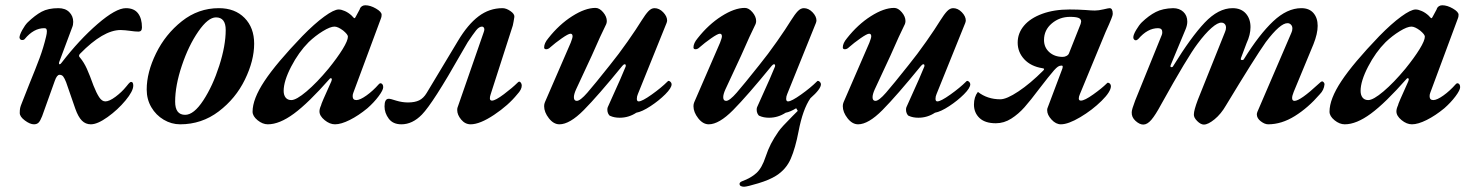

<svg xmlns="http://www.w3.org/2000/svg" viewBox="-20 -458 5611 729"><path d="M55 -29Q55 -41 56.5 -48Q58 -55 63 -67Q67 -78 91 -138Q116 -199 130.5 -238Q145 -277 155 -319Q158 -331 158 -339Q158 -345 156 -348Q154 -351 148 -351Q108 -351 74 -310Q71 -306 64 -306Q56 -306 54 -315Q54 -325 64.5 -344Q75 -363 85 -373Q113 -400 138 -413.5Q163 -427 202 -427Q228 -427 243 -412Q258 -397 258 -375Q258 -363 254 -354L205 -223Q204 -221 204 -217Q204 -214 206 -214Q210 -214 214 -220Q281 -307 350.5 -367Q420 -427 458 -427Q489 -427 504 -407.5Q519 -388 519 -354Q519 -338 506 -338Q493 -338 473 -341Q464 -342 455.5 -343Q447 -344 438 -344Q372 -344 284 -254Q280 -250 280 -246Q280 -243 284 -239Q299 -221 310 -196.5Q321 -172 335 -133Q346 -105 356.5 -89Q367 -73 380 -73Q395 -73 418.5 -90.5Q442 -108 459 -129Q463 -134 468.5 -140.5Q474 -147 478 -147Q486 -147 486 -133Q486 -112 456.5 -76.5Q427 -41 388.5 -13.5Q350 14 325 14Q305 14 291 0Q277 -14 266 -45L231 -146Q225 -161 220 -167.5Q215 -174 206 -174Q196 -174 188 -151L140 -17Q133 1 126.5 7.5Q120 14 109 14Q94 14 74.5 -0.5Q55 -15 55 -29Z M537 -118Q537 -183 572.5 -255.5Q608 -328 670.5 -377.5Q733 -427 811 -427Q872 -427 908.5 -390Q945 -353 945 -292Q945 -228 910 -156Q875 -84 810.5 -35Q746 14 664 14Q631 14 601.5 -3.5Q572 -21 554.5 -51Q537 -81 537 -118ZM837 -344Q837 -392 800 -392Q770 -392 733 -338.5Q696 -285 670.5 -209Q645 -133 645 -72Q645 -22 683 -22Q716 -22 752 -77Q788 -132 812.5 -208.5Q837 -285 837 -344Z M939 -34Q939 -82 984 -150Q1029 -218 1128 -321Q1174 -368 1211 -395Q1248 -422 1266 -422Q1276 -422 1289.5 -416Q1303 -410 1315 -399Q1324 -389 1325 -389Q1327 -389 1328 -390Q1329 -391 1331 -395Q1336 -405 1341.5 -414.5Q1347 -424 1347 -426Q1349 -431 1354.5 -434.5Q1360 -438 1367 -438Q1386 -438 1407.5 -425.5Q1429 -413 1429 -402Q1429 -393 1426 -387L1322 -107Q1319 -100 1319 -93Q1319 -78 1333 -78Q1347 -78 1371.5 -95.5Q1396 -113 1418 -138Q1422 -142 1424 -142Q1429 -142 1432 -138Q1435 -134 1435 -127Q1435 -116 1417.5 -92.5Q1400 -69 1375 -47Q1341 -19 1308 -2.5Q1275 14 1252 14Q1232 14 1212.5 -2Q1193 -18 1193 -35Q1193 -45 1199 -58Q1198 -61 1238 -149Q1240 -155 1240 -156Q1240 -160 1237.5 -161Q1235 -162 1232 -159Q1151 -67 1096 -26.5Q1041 14 997 14Q977 14 958 -1.5Q939 -17 939 -34ZM1227 -197Q1261 -239 1281 -271.5Q1301 -304 1301 -319Q1301 -327 1283 -342Q1263 -357 1250 -357Q1234 -357 1205.5 -339.5Q1177 -322 1152 -298Q1114 -260 1085.5 -205Q1057 -150 1057 -113Q1057 -97 1064.5 -87.5Q1072 -78 1086 -78Q1105 -78 1144 -111Q1183 -144 1227 -197Z M1440 -54Q1440 -83 1456 -83Q1463 -83 1484 -76Q1507 -69 1529 -69Q1555 -69 1571.5 -77Q1588 -85 1600 -105L1719 -303Q1756 -365 1797 -396Q1838 -427 1888 -427Q1902 -427 1918 -416Q1934 -405 1933 -394Q1930 -374 1927 -361L1843 -100Q1840 -91 1840 -85Q1840 -76 1848 -76Q1861 -76 1893.5 -100.5Q1926 -125 1945 -144Q1949 -148 1951 -148Q1955 -148 1958 -143.5Q1961 -139 1961 -133Q1961 -118 1944 -100Q1910 -58 1856 -22Q1802 14 1767 14Q1746 14 1731 -4Q1716 -22 1716 -40Q1716 -46 1717 -49L1816 -334Q1819 -342 1819 -346Q1819 -351 1816.5 -354Q1814 -357 1810 -357Q1799 -357 1787.5 -342.5Q1776 -328 1756 -298L1731 -255Q1624 -66 1582 -23Q1546 14 1504 14Q1472 14 1456 -7.5Q1440 -29 1440 -54Z M2046 -55Q2046 -63 2049 -70L2147 -296Q2154 -314 2154 -320Q2154 -330 2146 -330Q2138 -330 2113 -312.5Q2088 -295 2070 -279Q2062 -271 2054 -271Q2046 -271 2046 -278Q2046 -294 2062 -313Q2103 -365 2152.5 -396.5Q2202 -428 2241 -428Q2256 -428 2270 -411.5Q2284 -395 2284 -378Q2284 -373 2282 -367Q2262 -327 2227 -247L2167 -118Q2159 -100 2159 -89Q2159 -75 2170 -75Q2183 -75 2210 -106Q2237 -137 2295 -210Q2329 -252 2363 -300.5Q2397 -349 2416 -380Q2431 -404 2442 -415.5Q2453 -427 2465 -427Q2483 -427 2498 -411.5Q2513 -396 2513 -380Q2513 -377 2511 -371L2402 -101Q2398 -92 2398 -83Q2398 -73 2405 -73Q2418 -73 2454.5 -99Q2491 -125 2514 -148Q2517 -151 2518 -151Q2522 -151 2526 -147Q2530 -143 2530 -138Q2530 -124 2506 -100Q2482 -76 2450 -55Q2418 -34 2396 -30Q2367 -11 2333 -11Q2312 -11 2297 -18Q2293 -19 2289.5 -26Q2286 -33 2286 -41Q2286 -49 2288 -52L2301 -81Q2342 -171 2355 -204Q2356 -206 2356 -209Q2356 -214 2352 -214Q2348 -214 2343 -208Q2250 -94 2196.5 -40Q2143 14 2104 14Q2082 14 2064 -9Q2046 -32 2046 -55Z M3057 -85Q3028 -43 3012 41Q3000 104 2982.5 144.5Q2965 185 2927 209Q2902 225 2859 238Q2816 251 2805 251Q2798 251 2793 248.5Q2788 246 2788 240Q2788 234 2798 230Q2831 218 2852 199Q2873 180 2887 137Q2896 110 2907 88.5Q2918 67 2936 41Q2947 25 2989 -17Q3009 -37 3009 -37L3003 -47Q2980 -33 2963 -30Q2934 -11 2900 -11Q2879 -11 2864 -18Q2860 -19 2856.5 -26Q2853 -33 2853 -41Q2853 -49 2855 -52L2868 -81Q2909 -171 2922 -204Q2923 -206 2923 -209Q2923 -214 2919 -214Q2915 -214 2910 -208Q2817 -94 2763.5 -40Q2710 14 2671 14Q2649 14 2631 -9Q2613 -32 2613 -55Q2613 -63 2616 -70L2714 -296Q2721 -314 2721 -320Q2721 -330 2713 -330Q2705 -330 2680 -312.5Q2655 -295 2637 -279Q2629 -271 2621 -271Q2613 -271 2613 -278Q2613 -294 2629 -313Q2670 -365 2719.5 -396.5Q2769 -428 2808 -428Q2823 -428 2837 -411.5Q2851 -395 2851 -378Q2851 -373 2849 -367Q2829 -327 2794 -247L2734 -118Q2726 -100 2726 -89Q2726 -75 2737 -75Q2750 -75 2777 -106Q2804 -137 2862 -210Q2896 -252 2930 -300.5Q2964 -349 2983 -380Q2998 -404 3009 -415.5Q3020 -427 3032 -427Q3050 -427 3065 -411.5Q3080 -396 3080 -380Q3080 -377 3078 -371L2969 -101Q2965 -92 2965 -83Q2965 -73 2972 -73Q2985 -73 3021.5 -99Q3058 -125 3081 -148Q3084 -151 3085 -151Q3089 -151 3093 -147Q3097 -143 3097 -138Q3097 -120 3057 -85Z M3180 -55Q3180 -63 3183 -70L3281 -296Q3288 -314 3288 -320Q3288 -330 3280 -330Q3272 -330 3247 -312.5Q3222 -295 3204 -279Q3196 -271 3188 -271Q3180 -271 3180 -278Q3180 -294 3196 -313Q3237 -365 3286.5 -396.5Q3336 -428 3375 -428Q3390 -428 3404 -411.5Q3418 -395 3418 -378Q3418 -373 3416 -367Q3396 -327 3361 -247L3301 -118Q3293 -100 3293 -89Q3293 -75 3304 -75Q3317 -75 3344 -106Q3371 -137 3429 -210Q3463 -252 3497 -300.5Q3531 -349 3550 -380Q3565 -404 3576 -415.5Q3587 -427 3599 -427Q3617 -427 3632 -411.5Q3647 -396 3647 -380Q3647 -377 3645 -371L3536 -101Q3532 -92 3532 -83Q3532 -73 3539 -73Q3552 -73 3588.5 -99Q3625 -125 3648 -148Q3651 -151 3652 -151Q3656 -151 3660 -147Q3664 -143 3664 -138Q3664 -124 3640 -100Q3616 -76 3584 -55Q3552 -34 3530 -30Q3501 -11 3467 -11Q3446 -11 3431 -18Q3427 -19 3423.5 -26Q3420 -33 3420 -41Q3420 -49 3422 -52L3435 -81Q3476 -171 3489 -204Q3490 -206 3490 -209Q3490 -214 3486 -214Q3482 -214 3477 -208Q3384 -94 3330.5 -40Q3277 14 3238 14Q3216 14 3198 -9Q3180 -32 3180 -55Z M3956 -39Q3956 -45 3957 -47L4012 -193Q4015 -200 4015 -204.5Q4015 -209 4011 -209Q4003 -209 3997 -205Q3991 -201 3982 -191Q3962 -168 3926 -121Q3893 -77 3870 -51Q3847 -25 3819.5 -7.5Q3792 10 3761 10Q3720 10 3699 -10Q3678 -30 3678 -61Q3678 -90 3693 -109Q3729 -81 3778 -81Q3802 -81 3847 -111Q3892 -141 3941 -190Q3949 -198 3938 -199Q3894 -206 3869 -233Q3844 -260 3844 -296Q3844 -332 3868 -360.5Q3892 -389 3937 -405.5Q3982 -422 4041 -422Q4072 -422 4102 -420Q4124 -418 4137 -418Q4151 -418 4170 -422.5Q4189 -427 4193 -427Q4205 -427 4205 -405Q4205 -400 4199.5 -386.5Q4194 -373 4191 -366L4178 -337L4080 -100Q4076 -91 4076 -84Q4076 -76 4084 -76Q4098 -76 4131 -99.5Q4164 -123 4182 -141Q4185 -144 4186 -144Q4191 -144 4194.5 -140Q4198 -136 4198 -131Q4198 -110 4162.5 -75Q4127 -40 4081.5 -13Q4036 14 4008 14Q3989 14 3972.5 -4Q3956 -22 3956 -39ZM4039 -256 4083 -367 4085 -376Q4085 -386 4075 -390Q4065 -394 4043 -394Q4003 -394 3973.5 -369Q3944 -344 3944 -306Q3944 -278 3964 -260Q3984 -242 4015 -242Q4023 -242 4030 -246Q4037 -250 4039 -256Z M4277 -32Q4277 -42 4290 -76L4391 -325Q4393 -329 4393 -336Q4393 -351 4377 -351Q4337 -351 4302 -310Q4297 -305 4292 -305Q4289 -305 4286 -308Q4283 -311 4283 -316Q4283 -326 4294 -344.5Q4305 -363 4315 -373Q4342 -399 4368.5 -412.5Q4395 -426 4434 -427Q4458 -427 4473 -413Q4488 -399 4488 -376Q4488 -363 4482 -348L4425 -211L4424 -207Q4424 -203 4428 -203Q4433 -203 4435 -208Q4502 -317 4554 -372Q4606 -427 4660 -427Q4692 -427 4710 -407Q4728 -387 4728 -355Q4728 -326 4713 -294L4692 -238L4691 -234Q4691 -230 4696 -230Q4702 -230 4704 -235Q4761 -327 4814 -377Q4867 -427 4921 -427Q4951 -427 4967 -408.5Q4983 -390 4983 -360Q4983 -330 4967 -290L4892 -109Q4886 -94 4886 -86Q4886 -75 4895 -75Q4917 -75 4986 -139Q4996 -149 5000 -149Q5003 -149 5006 -145.5Q5009 -142 5009 -138Q5007 -116 4991 -100Q4947 -49 4896.5 -17.5Q4846 14 4795 14Q4782 14 4767 2.5Q4752 -9 4752 -24Q4752 -27 4754 -33L4883 -333Q4887 -341 4887 -350Q4887 -359 4881.5 -364.5Q4876 -370 4869 -370Q4841 -371 4786 -298Q4745 -240 4635 -58Q4616 -25 4591.5 -5Q4567 15 4551 15Q4539 15 4525.5 1.5Q4512 -12 4513 -24Q4513 -39 4528 -79L4631 -336Q4635 -345 4635 -353Q4635 -362 4630 -367Q4625 -372 4618 -372Q4604 -373 4580 -352Q4556 -331 4527 -292Q4489 -242 4389 -62Q4367 -21 4351.5 -3Q4336 15 4321 15Q4307 15 4291.5 1Q4276 -13 4277 -32Z M5028 -34Q5028 -82 5073 -150Q5118 -218 5217 -321Q5263 -368 5300 -395Q5337 -422 5355 -422Q5365 -422 5378.5 -416Q5392 -410 5404 -399Q5413 -389 5414 -389Q5416 -389 5417 -390Q5418 -391 5420 -395Q5425 -405 5430.5 -414.5Q5436 -424 5436 -426Q5438 -431 5443.5 -434.5Q5449 -438 5456 -438Q5475 -438 5496.5 -425.5Q5518 -413 5518 -402Q5518 -393 5515 -387L5411 -107Q5408 -100 5408 -93Q5408 -78 5422 -78Q5436 -78 5460.5 -95.5Q5485 -113 5507 -138Q5511 -142 5513 -142Q5518 -142 5521 -138Q5524 -134 5524 -127Q5524 -116 5506.5 -92.5Q5489 -69 5464 -47Q5430 -19 5397 -2.5Q5364 14 5341 14Q5321 14 5301.5 -2Q5282 -18 5282 -35Q5282 -45 5288 -58Q5287 -61 5327 -149Q5329 -155 5329 -156Q5329 -160 5326.5 -161Q5324 -162 5321 -159Q5240 -67 5185 -26.5Q5130 14 5086 14Q5066 14 5047 -1.5Q5028 -17 5028 -34ZM5316 -197Q5350 -239 5370 -271.5Q5390 -304 5390 -319Q5390 -327 5372 -342Q5352 -357 5339 -357Q5323 -357 5294.5 -339.5Q5266 -322 5241 -298Q5203 -260 5174.5 -205Q5146 -150 5146 -113Q5146 -97 5153.5 -87.5Q5161 -78 5175 -78Q5194 -78 5233 -111Q5272 -144 5316 -197Z"/></svg>

Font: EB Garamond SemiBold
Style: Italic
Weight: 600
Italic angle: -17.2°
Designer: Georg Duffner and Octavio Pardo
Foundry: Georg Duffner
Version: Version 1.000